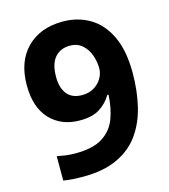

<svg xmlns="http://www.w3.org/2000/svg" viewBox="-110 -811 799 908"><g transform="rotate(-15 290.0 -357.0)"><path d="M538 -404Q538 -317 520 -241.5Q502 -166 461.5 -109.5Q421 -53 353 -21.5Q285 10 185 10Q164 10 136 8.5Q108 7 89 3V-116Q109 -112 131 -109Q153 -106 179 -106Q265 -106 312 -136Q359 -166 378.5 -217.5Q398 -269 401 -334H395Q374 -298 338 -274.5Q302 -251 240 -251Q149 -251 94 -309.5Q39 -368 39 -476Q39 -592 104.5 -658Q170 -724 281 -724Q353 -724 411.5 -690Q470 -656 504 -585Q538 -514 538 -404ZM284 -605Q238 -605 210.5 -574Q183 -543 183 -478Q183 -425 207.5 -394.5Q232 -364 281 -364Q314 -364 339 -379Q364 -394 377.5 -417.5Q391 -441 391 -465Q391 -498 379.5 -530.5Q368 -563 344 -584Q320 -605 284 -605Z"/></g></svg>

Font: Noto Sans Syriac
Style: Bold
Weight: 700
Designer: Patrick Giasson and the Monotype Design Team
Foundry: Monotype Imaging Inc.
Version: Version 3.000; ttfautohint (v1.8.4.7-5d5b)